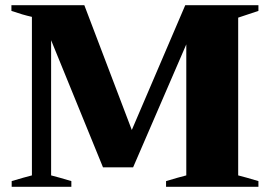

<svg xmlns="http://www.w3.org/2000/svg" viewBox="-20 -720 1040 740"><path d="M25 -22Q75 -37 103 -44V-655Q67 -663 24 -678V-700H305L488 -219L694 -700H976V-678L898 -652V-44Q926 -37 976 -22V0H620V-22Q670 -37 698 -44V-549L493 -75H377L177 -565V-44Q205 -37 255 -22V0H25Z"/></svg>

Font: Trirong Black
Style: Regular
Weight: 900
Designer: Katatrad Team
Foundry: CadsonDemak
Version: Version 1.001